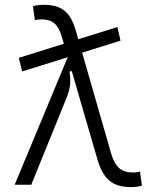

<svg xmlns="http://www.w3.org/2000/svg" viewBox="-20 -762 626 792"><path d="M71.3 -467.3 259.3 -525.9 40.5 0H108.9L255.4 -360.4C269.5 -396 273.4 -424.8 266.6 -466.3L275.9 -469.2L381.3 -106.4C406.2 -20 445.8 9.8 521.5 9.8C537.6 9.8 549.3 8.3 565.4 3.9L557.6 -54.2C546.4 -51.3 539.1 -50.3 531.2 -50.3C480.5 -50.3 455.1 -71.3 438 -130.4L318.8 -544.9L477.1 -594.2L464.4 -650.4L302.7 -600.1L293 -634.8C270 -714.8 232.4 -742.2 159.7 -742.2C143.6 -742.2 131.8 -740.7 115.7 -736.3L124 -679.2C134.8 -681.2 141.6 -682.1 149.9 -682.1C195.3 -682.1 219.2 -663.6 234.4 -611.8L243.2 -581.5L57.6 -523.4Z"/></svg>

Font: Cascadia Code Light
Style: Regular
Weight: 300
Monospace: yes
Designer: Aaron Bell
Foundry: Saja Typeworks
Version: Version 2404.023